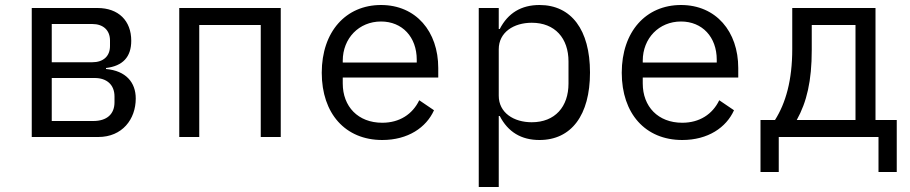

<svg xmlns="http://www.w3.org/2000/svg" viewBox="-20 -548 3640 768"><path d="M107 0H373C469 0 523 -71 523 -154C523 -218 484 -265 404 -272V-276C471 -284 505 -320 505 -385C505 -465 454 -516 370 -516H107ZM187 -64V-236H359C407 -236 438 -209 438 -162V-139C438 -92 408 -64 353 -64ZM187 -299V-452H349C393 -452 420 -427 420 -386V-364C420 -323 393 -299 349 -299Z M697 0H777V-448H1023V0H1103V-516H697Z M1509 12C1612 12 1685 -38 1716 -107L1657 -147C1630 -91 1578 -57 1509 -57C1412 -57 1351 -122 1351 -214V-238H1733V-276C1733 -422 1644 -528 1504 -528C1364 -528 1267 -422 1267 -257C1267 -94 1361 12 1509 12ZM1504 -462C1589 -462 1647 -400 1647 -309V-298H1351V-305C1351 -395 1416 -462 1504 -462Z M1895 200H1975V-84H1979C2012 -20 2065 12 2138 12C2265 12 2340 -87 2340 -258C2340 -429 2265 -528 2138 -528C2065 -528 2012 -496 1979 -432H1975V-516H1895ZM2107 -59C2035 -59 1975 -97 1975 -165V-351C1975 -419 2035 -457 2107 -457C2200 -457 2254 -395 2254 -302V-214C2254 -121 2200 -59 2107 -59Z M2709 12C2812 12 2885 -38 2916 -107L2857 -147C2830 -91 2778 -57 2709 -57C2612 -57 2551 -122 2551 -214V-238H2933V-276C2933 -422 2844 -528 2704 -528C2564 -528 2467 -422 2467 -257C2467 -94 2561 12 2709 12ZM2704 -462C2789 -462 2847 -400 2847 -309V-298H2551V-305C2551 -395 2616 -462 2704 -462Z M3022 140H3095V0H3494V140H3567V-68H3482V-516H3149V-352C3149 -227 3123 -136 3080 -68H3022ZM3167 -68C3207 -140 3227 -224 3227 -348V-448H3402V-68Z"/></svg>

Font: IBM Mono
Style: Regular
Weight: 400
Monospace: yes
Designer: Mike Abbink, Paul van der Laan, Pieter van Rosmalen
Foundry: Bold Monday
Version: Version 2.3